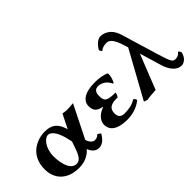

<svg xmlns="http://www.w3.org/2000/svg" viewBox="-35 -1213 1740 1740"><g transform="rotate(-45 835.5 -343.0)"><path d="M277 -444C183 -444 36 -388 36 -202C36 -78 117 10 268 10C333 10 394 -13 436 -63C453 -16 484 10 525 10C571 10 605 -29 629 -70C620 -78 607 -88 597 -90C580 -68 557 -67 540 -67C529 -67 498 -84 485 -131L642 -445C613 -442 579 -440 565 -440C553 -440 540 -441 508 -446L441 -312C417 -392 381 -444 277 -444ZM390 -206 377 -168C351 -92 331 -32 276 -32C200 -32 176 -146 176 -226C176 -336 236 -402 277 -402C324 -402 362 -335 382 -241Z M914 -394C931 -394 959 -386 983 -368C1000 -354 1014 -334 1024 -313L1032 -314C1047 -341 1061 -383 1056 -411L1054 -414C1023 -430 965 -439 915 -439C781 -439 722 -390 722 -325C722 -261 756 -239 810 -230V-227C714 -192 702 -131 702 -108C702 -56 733 10 887 10C973 10 1040 -24 1074 -55C1069 -69 1064 -78 1052 -84C1002 -50 942 -48 906 -48C870 -48 842 -64 842 -111C842 -193 905 -196 965 -196C976 -210 982 -231 982 -240C863 -240 855 -265 855 -328C855 -386 891 -394 914 -394Z M1664 -75C1661 -84 1655 -99 1644 -101C1623 -75 1603 -70 1582 -70C1550 -70 1538 -82 1499 -214L1392 -569C1357 -687 1275 -698 1245 -698C1206 -698 1167 -655 1148 -619C1150 -606 1158 -594 1165 -592C1183 -609 1211 -617 1236 -617C1264 -617 1303 -616 1344 -478L1353 -449L1106 0L1141 12C1164 6 1229 2 1256 0L1388 -334L1450 -126C1478 -33 1528 11 1578 11C1607 11 1651 -11 1664 -75Z"/></g></svg>

Font: Libertinus Sans
Style: Bold
Weight: 700
Designer: Philipp H. Poll, Khaled Hosny
Foundry: Caleb Maclennan
Version: Version 7.050;RELEASE